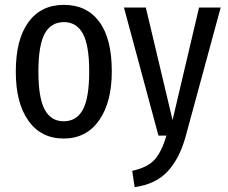

<svg xmlns="http://www.w3.org/2000/svg" viewBox="-20 -558 938 790"><path d="M440 -264Q440 -137 387.5 -62.5Q335 12 242 12Q149 12 97 -61Q45 -134 45 -263Q45 -396 97 -467Q149 -538 243 -538Q337 -538 388.5 -468.5Q440 -399 440 -264ZM138 -263Q138 -155 164 -107Q190 -59 242 -59Q295 -59 321 -107Q347 -155 347 -264Q347 -372 321 -419.5Q295 -467 243 -467Q190 -467 164 -419.5Q138 -372 138 -263ZM744 3Q719 94 670 147Q621 200 534 212L524 145Q587 131 616 99Q645 67 665 0H632L490 -527H580L690 -64L799 -527H888Z"/></svg>

Font: Fira Sans Compressed
Style: Regular
Weight: 400
Width: 1
Designer: bBox Type GmbH & Carrois Corporate GbR & Edenspiekermann AG
Foundry: bBox Type GmbH & Carrois Corporate GbR & Edenspiekermann AG
Version: Version 4.301